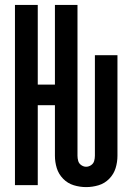

<svg xmlns="http://www.w3.org/2000/svg" viewBox="-20 -755 540 783"><path d="M331 8Q357 8 382 0.5Q407 -7 425.5 -26Q444 -45 451.5 -69.5Q459 -94 459 -120V-530H367V-120Q367 -109 364 -98.5Q361 -88 351.5 -81.5Q342 -75 331 -75Q321 -75 311.5 -81.5Q302 -88 299 -98.5Q296 -109 296 -120V-735H204V-410H134V-735H41V0H134V-326H204V-120Q204 -94 211.5 -69.5Q219 -45 237.5 -26Q256 -7 281 0.5Q306 8 331 8Z"/></svg>

Font: Iosevka SS08 Medium
Style: Regular
Weight: 500
Monospace: yes
Designer: Belleve Invis
Foundry: Belleve Invis
Version: Version 3.4.3; ttfautohint (v1.8.3)